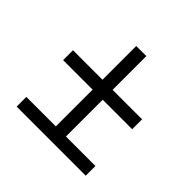

<svg xmlns="http://www.w3.org/2000/svg" viewBox="-124 -617 672 672"><g transform="rotate(45 212.5 -281.0)"><path d="M42 -58V-106H188V-288H42V-337H188V-504H238V-337H384V-288H238V-106H384V-58Z"/></g></svg>

Font: Georama Condensed Light
Style: Regular
Weight: 300
Width: 3
Designer: Jean-Baptiste Levee
Foundry: Production Type
Version: Version 1.000